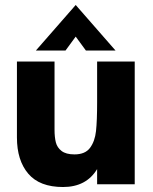

<svg xmlns="http://www.w3.org/2000/svg" viewBox="-20 -740 616 771"><path d="M48 -188V-493H199V-219Q199 -189.5 204.2 -168.5Q209.5 -147.5 227.2 -133.8Q245 -120 279 -120Q322 -120 341.5 -146.2Q361 -172.5 365.5 -213.5Q370 -254.5 370 -330V-493H521V0H370V-61Q326.5 11 233 11Q139 11 93.5 -42.5Q48 -96 48 -188ZM284 -720 444 -537H325L284 -593L243 -537H124Z"/></svg>

Font: HK Grotesk Black
Style: Regular
Weight: 900
Designer: Alfredo Marco Pradil
Foundry: Hanken Design Co.
Version: Version 3.001